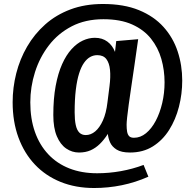

<svg xmlns="http://www.w3.org/2000/svg" viewBox="-20 -755 978 963"><path d="M451.8 188Q359.4 188 284.2 157.6Q209 127.2 155.4 70.7Q101.8 14.2 72.6 -65.1Q43.4 -144.4 43.4 -242.2Q43.4 -315.6 61.5 -387.1Q79.6 -458.6 116.1 -521.4Q152.6 -584.2 206.8 -632.4Q261 -680.6 333.5 -707.8Q406 -735 496.4 -735Q601.4 -735 676.7 -704.2Q752 -673.4 800.2 -619.7Q848.4 -566 871.2 -496.7Q894 -427.4 894 -351Q894 -283.8 877.5 -219.4Q861 -155 828.3 -103.2Q795.6 -51.4 746.6 -20.7Q697.6 10 632.2 10Q588.2 10 564.8 -4.8Q541.4 -19.6 532 -41.2Q522.6 -62.8 521 -83.4Q502 -53.8 480.7 -33Q459.4 -12.2 434.2 -1.1Q409 10 376 10Q341.4 10 312 -10.1Q282.6 -30.2 265 -71.8Q247.4 -113.4 247.4 -178Q247.4 -260.6 259.2 -324Q271 -387.4 291.5 -433.2Q312 -479 338.8 -508.4Q365.6 -537.8 395.5 -551.6Q425.4 -565.4 455.8 -565.4Q492.8 -565.4 518.6 -546.3Q544.4 -527.2 556.8 -494.6L563 -549L673 -558.4Q663.2 -488.8 654.4 -428.2Q645.6 -367.6 638.2 -318Q630.8 -268.4 625.6 -230.4Q620.4 -192.4 617.7 -166.9Q615 -141.4 615 -129.4Q615 -109.8 617.5 -95Q620 -80.2 627.7 -72.1Q635.4 -64 652 -64Q684.4 -64 712.3 -86.8Q740.2 -109.6 761 -148.8Q781.8 -188 793.6 -238Q805.4 -288 805.4 -342Q805.4 -402.8 789.3 -459.3Q773.2 -515.8 737.5 -560.8Q701.8 -605.8 643 -632.2Q584.2 -658.6 498.8 -658.6Q408.4 -658.6 339.9 -623.1Q271.4 -587.6 225.2 -527.5Q179 -467.4 155.5 -393.2Q132 -319 132 -241.6Q132 -159.2 155.1 -93.6Q178.2 -28 221.9 18.6Q265.6 65.2 327.5 89.6Q389.4 114 467.4 114Q526.8 114 586 103.4Q645.2 92.8 700.2 72.2L724.2 131.2Q659.4 160 590.9 174Q522.4 188 451.8 188ZM410.2 -77.6Q435.6 -77.6 457.6 -96Q479.6 -114.4 496.1 -150.8Q512.6 -187.2 519 -242L529.2 -322.6Q535.2 -369 531.8 -404Q528.4 -439 513.4 -458.7Q498.4 -478.4 467.6 -478.4Q449.2 -478.4 432.5 -469.3Q415.8 -460.2 401.5 -440Q387.2 -419.8 376.7 -386.5Q366.2 -353.2 360.3 -305.1Q354.4 -257 354.4 -191.6Q354.4 -153.8 359.9 -128.2Q365.4 -102.6 377.8 -90.1Q390.2 -77.6 410.2 -77.6Z"/></svg>

Font: Truculenta
Style: Regular
Weight: 400
Designer: Ivan Castro, Eva Sanz & Omnibus-Type Team
Foundry: Omnibus-Type
Version: Version 1.002